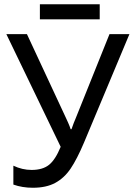

<svg xmlns="http://www.w3.org/2000/svg" viewBox="-20 -875 630 905"><path d="M376 -203Q343 -125 313 -80.5Q283 -36 240.5 -13Q198 10 135 10Q85 10 43 -5V-94Q85 -74 129 -74Q181 -74 211 -98Q241 -122 266 -183L10 -714H107L290 -321Q293 -315 301 -297Q309 -279 313 -266H317Q328 -298 337 -318L496 -714H590ZM450 -784H168V-855H450Z"/></svg>

Font: Noto Sans Display
Style: Regular
Weight: 400
Designer: Monotype Design team
Foundry: Monotype Imaging Inc.
Version: Version 1.000